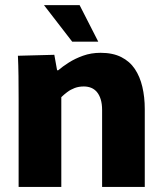

<svg xmlns="http://www.w3.org/2000/svg" viewBox="-20 -741 648 761"><path d="M53.8 -347.5Q53.8 -396.8 53.3 -439.8Q52.8 -482.8 51 -520L195.3 -523.8L206.3 -462.5H210.8Q227.3 -476.8 252.3 -492.8Q277.3 -508.8 309.2 -520.2Q341.2 -531.7 378.7 -531.7Q427 -531.7 460.7 -514.7Q494.3 -497.7 514.5 -467.6Q534.7 -437.5 544.2 -396.8Q553.8 -356.2 553.8 -308.8V0H384.7V-304.8Q384.7 -329.2 379.3 -346.8Q374 -364.3 364.4 -375.9Q354.8 -387.5 341.5 -392.9Q328.2 -398.3 312.2 -398.3Q292.5 -398.3 276.1 -392.2Q259.7 -386 246.7 -376.2Q233.7 -366.3 223 -356V0H53.8ZM266.2 -575.8 154.3 -720.7H295.5L369.5 -575.8Z"/></svg>

Font: Murecho Thin
Style: Regular
Weight: 100
Designer: Neil Summerour
Foundry: Positype
Version: Version 1.010